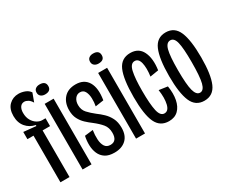

<svg xmlns="http://www.w3.org/2000/svg" viewBox="-108 -1003 1585 1337"><g transform="rotate(-30 684.5 -335.0)"><path d="M62 0V-375H13V-433L113 -423V-431Q67 -440 38 -474.5Q9 -509 9 -563Q9 -620 40 -650Q71 -680 116 -680Q141 -680 166.5 -670.5Q192 -661 206 -640L181 -572Q168 -594 152.5 -603Q137 -612 124 -612Q102 -612 90 -594.5Q78 -577 78 -548Q78 -513 92 -488.5Q106 -464 127 -451Q148 -438 168 -438H195V-375H135V0Z M240 0V-528H312V0ZM276 -583Q256 -583 243 -593.5Q230 -604 230 -623Q230 -643 243 -653Q256 -663 276 -663Q324 -663 324 -623Q324 -583 276 -583Z M493 10Q447 10 419.5 -8Q392 -26 379 -56Q366 -86 365 -122.5Q364 -159 372 -195L439 -203Q433 -164 435 -129Q437 -94 451 -72.5Q465 -51 495 -51Q548 -51 548 -118Q548 -160 525.5 -187.5Q503 -215 463 -246Q440 -263 417.5 -284Q395 -305 380 -334Q365 -363 365 -404Q365 -464 398.5 -501Q432 -538 493 -538Q561 -538 591 -487.5Q621 -437 606 -345L539 -335Q545 -364 544 -397Q543 -430 531 -452.5Q519 -475 492 -475Q468 -475 452.5 -455Q437 -435 437 -404Q437 -365 460.5 -339.5Q484 -314 516 -289Q541 -271 565 -248Q589 -225 605 -193.5Q621 -162 621 -117Q621 -55 586.5 -22.5Q552 10 493 10Z M670 0V-528H742V0ZM706 -583Q686 -583 673 -593.5Q660 -604 660 -623Q660 -643 673 -653Q686 -663 706 -663Q754 -663 754 -623Q754 -583 706 -583Z M931 10Q860 10 830 -54Q800 -118 800 -258Q800 -403 829.5 -470Q859 -537 932 -537Q999 -537 1026.5 -481Q1054 -425 1041 -335L973 -324Q982 -390 972 -431.5Q962 -473 931 -473Q897 -473 885 -419.5Q873 -366 873 -267Q873 -160 885 -106.5Q897 -53 930 -53Q963 -53 974 -99.5Q985 -146 975 -214L1044 -204Q1054 -143 1044.5 -94.5Q1035 -46 1006.5 -18Q978 10 931 10Z M1216 10Q1145 10 1116 -57.5Q1087 -125 1087 -261Q1087 -401 1116.5 -469.5Q1146 -538 1217 -538Q1288 -538 1317 -470Q1346 -402 1346 -263Q1346 -125 1316.5 -57.5Q1287 10 1216 10ZM1217 -54Q1247 -54 1259.5 -103Q1272 -152 1272 -270Q1272 -380 1260.5 -427Q1249 -474 1218 -474Q1186 -474 1173.5 -426.5Q1161 -379 1161 -267Q1161 -151 1174 -102.5Q1187 -54 1217 -54Z"/></g></svg>

Font: Bricolage Grotesque 96pt Condensed Light
Style: Regular
Weight: 300
Width: 3
Designer: Mathieu Triay
Foundry: Atelier Triay
Version: Version 1.001; ttfautohint (v1.8.4.7-5d5b);gftools[0.9.33.de